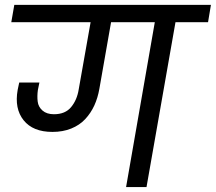

<svg xmlns="http://www.w3.org/2000/svg" viewBox="-20 -760 877 780"><path d="M492.2 0 608.9 -669.9H431.2L383.8 -399.9Q377.4 -362.8 363.3 -331.8Q349.1 -300.8 326.2 -276.1Q303.2 -251.5 269.3 -237.8Q235.4 -224.1 192.9 -224.1Q113.8 -224.1 75.9 -271.5Q38.1 -318.8 51.8 -395L58.1 -424.8H140.1L133.8 -394Q130.4 -369.1 133.1 -347.4Q135.7 -325.7 152.8 -310.8Q169.9 -295.9 199.2 -295.9Q245.1 -295.9 269 -325Q293 -354 299.8 -397L348.1 -669.9H25.9L38.1 -740.2H836.9L825.2 -669.9H692.9L575.2 0Z"/></svg>

Font: Poppins
Style: Italic
Weight: 400
Italic angle: -10°
Designer: Ninad Kale (Devanagari), Jonny Pinhorn (Latin)
Foundry: Indian Type Foundry
Version: Version 3.200;PS 1.000;hotconv 16.6.54;makeotf.lib2.5.65590